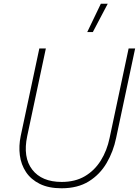

<svg xmlns="http://www.w3.org/2000/svg" viewBox="-20 -1000 745 1030"><path d="M478 -828H448L521 -980H558ZM310 10Q241 10 193.5 -13.5Q146 -37 119.5 -77Q93 -117 86.5 -167Q80 -217 91 -270L191 -740H226L126 -270Q102 -156 153 -90Q204 -24 311 -24Q383 -24 435 -54.5Q487 -85 520.5 -138.5Q554 -192 568 -260L670 -740H705L603 -260Q588 -187 552 -125.5Q516 -64 456.5 -27Q397 10 310 10Z"/></svg>

Font: Be Vietnam Pro Thin
Style: Italic
Weight: 100
Italic angle: -12°
Designer: Lam Bao, Tony Le, Vietanh Nguyen
Foundry: Yellow Type Foundry
Version: Version 1.002; ttfautohint (v1.8.3)